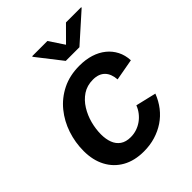

<svg xmlns="http://www.w3.org/2000/svg" viewBox="-217 -886 1018 1018"><g transform="rotate(-45 291.5 -377.0)"><path d="M264.2 11.2Q193.8 11.2 143.6 -17.1Q93.3 -45.4 66.2 -96.7Q39.1 -147.9 39.1 -216.3Q39.1 -280.3 59.1 -340.3Q79.1 -400.4 117.9 -448.2Q156.7 -496.1 213.4 -524.4Q270 -552.7 343.3 -552.7Q389.6 -552.7 427.7 -540.8Q465.8 -528.8 493.9 -506.1Q522 -483.4 538.3 -451.7Q554.7 -419.9 556.6 -379.9L435.1 -357.9Q433.6 -379.4 427.2 -396.2Q420.9 -413.1 409.4 -425Q397.9 -437 381.1 -443.4Q364.3 -449.7 341.8 -449.7Q297.4 -449.7 264.6 -428Q231.9 -406.2 210 -370.8Q188 -335.4 177.2 -294.2Q166.5 -252.9 166.5 -213.9Q166.5 -178.2 177 -150.6Q187.5 -123 210 -107.4Q232.4 -91.8 268.1 -91.8Q292 -91.8 313.7 -99.1Q335.4 -106.4 353.5 -119.4Q371.6 -132.3 385.7 -150.4Q399.9 -168.5 408.2 -190.4L523.4 -163.1Q507.8 -122.6 482.7 -90.3Q457.5 -58.1 424.1 -35.6Q390.6 -13.2 350.3 -1Q310.1 11.2 264.2 11.2ZM315.9 -765.1 371.6 -681.2 455.1 -765.1H569.3L568.8 -761.2L412.6 -621.6H310.1L201.2 -761.2L202.1 -765.1Z"/></g></svg>

Font: Inter SemiBold
Style: Italic
Weight: 600
Italic angle: -9.3988°
Designer: Rasmus Andersson
Foundry: rsms
Version: Version 4.001;git-66647c0bb